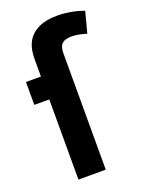

<svg xmlns="http://www.w3.org/2000/svg" viewBox="-130 -736 603 800"><g transform="rotate(-20 171.5 -336.0)"><path d="M9.8 -457H76.2V-534.7Q76.2 -573.2 87.4 -599.6Q98.6 -626 118.2 -641.1Q137.7 -656.7 164.1 -664.6Q190.4 -672.4 228.5 -672.4Q244.6 -672.4 261.5 -670.4Q278.3 -668.5 293.5 -665.5Q308.6 -662.6 321.5 -658.7Q334.5 -654.8 343.3 -651.4L318.8 -558.6Q301.3 -564 284.9 -567.1Q268.6 -570.3 251.5 -570.3Q223.6 -570.3 210.4 -558.1Q197.3 -545.9 197.3 -516.1V0H76.2V-355.5H9.8Z"/></g></svg>

Font: PT Astra Sans
Style: Bold
Weight: 700
Designer: A.Korolkova, I. Chaeva
Foundry: ParaType Ltd
Version: Version 1.001; ttfautohint (v1.6)